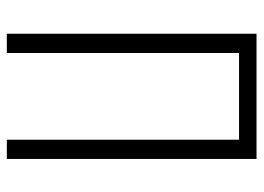

<svg xmlns="http://www.w3.org/2000/svg" viewBox="-122 -632 754 549"><g transform="rotate(90 254.5 -357.0)"><path d="M76 0H131V-664H379V0H434V-714H76Z"/></g></svg>

Font: Noto Sans UI Condensed Light
Style: Regular
Weight: 300
Width: 3
Designer: Monotype Design Team
Foundry: Monotype Imaging Inc.
Version: Version 1.901